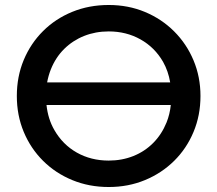

<svg xmlns="http://www.w3.org/2000/svg" viewBox="-20 -735 872 770"><path d="M416 15Q337 15 269.8 -12.8Q202.5 -40.5 152.8 -90Q103 -139.5 75.2 -206Q47.5 -272.5 47.5 -350Q47.5 -428 75.2 -494.5Q103 -561 152.8 -610.5Q202.5 -660 269.8 -687.5Q337 -715 416 -715Q494.5 -715 561.5 -687Q628.5 -659 678.5 -609Q728.5 -559 756.2 -492.8Q784 -426.5 784 -350Q784 -272.5 756.2 -206Q728.5 -139.5 678.5 -90Q628.5 -40.5 561.5 -12.8Q494.5 15 416 15ZM662.5 -404.5Q655 -449.5 634 -487Q600.5 -545 543.5 -577Q486.5 -609 416 -609Q363 -609 317.2 -590.8Q271.5 -572.5 237.2 -538.5Q203 -504.5 184 -457Q174 -432 169 -404.5ZM416 -91Q469 -91 514.8 -109.2Q560.5 -127.5 594.5 -161.8Q628.5 -196 648 -244Q661 -276.5 665 -314H166.5Q172.5 -257.5 198 -213.5Q231.5 -155 288.2 -123Q345 -91 416 -91Z"/></svg>

Font: Geologica EX
Style: Regular
Weight: 400
Designer: Sindre Bremnes, Frode Helland
Foundry: Monokrom Skriftforlag AS
Version: Version 1.010;gftools[0.9.28]